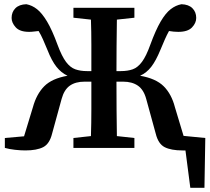

<svg xmlns="http://www.w3.org/2000/svg" viewBox="-20 -701 993 910"><path d="M718 -68 673 -232Q661 -276 633.5 -295Q606 -314 563 -314H532Q532 -243 532.5 -180Q533 -117 534 -56L617 -47V0H328V-47L411 -56Q413 -119 413 -183.5Q413 -248 413 -314H381Q338 -314 311 -295Q284 -276 272 -232L227 -68Q215 -19 184.5 -3.5Q154 12 100 12Q78 12 51 9Q24 6 3 0V-47L94 -55L136 -193Q153 -255 189.5 -292Q226 -329 300 -342Q270 -356 247.5 -384.5Q225 -413 205 -464Q193 -493 183.5 -514.5Q174 -536 163 -554Q152 -553 140.5 -551.5Q129 -550 118 -550Q74 -550 54.5 -571.5Q35 -593 35 -616Q35 -644 53 -662Q71 -680 105 -681Q132 -676 155.5 -657.5Q179 -639 203 -599Q227 -559 253 -488Q273 -434 293 -407.5Q313 -381 337 -372.5Q361 -364 392 -364H413Q413 -428 413 -488.5Q413 -549 411 -608L328 -617V-664H617V-617L534 -608Q533 -545 532.5 -482Q532 -419 532 -364H553Q585 -364 609 -372.5Q633 -381 653 -408Q673 -435 692 -488Q718 -559 741.5 -599Q765 -639 789 -657.5Q813 -676 840 -681Q874 -680 892 -662Q910 -644 910 -616Q910 -592 890 -571Q870 -550 825 -550Q815 -550 803.5 -551Q792 -552 781 -554Q771 -536 761.5 -514.5Q752 -493 740 -464Q719 -413 697 -384.5Q675 -356 644 -342Q719 -329 756 -292Q793 -255 809 -193L850 -57L953 -47L949 189H882L859 12Q855 12 851.5 12Q848 12 845 12Q791 12 760.5 -3.5Q730 -19 718 -68Z"/></svg>

Font: Source Serif 4 Semibold
Style: Regular
Weight: 600
Designer: Frank Grießhammer
Foundry: Adobe
Version: Version 4.005;hotconv 1.1.0;makeotfexe 2.6.0